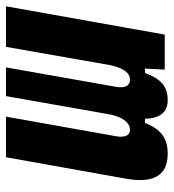

<svg xmlns="http://www.w3.org/2000/svg" viewBox="10 -576 567 626"><g transform="rotate(90 293.0 -263.5)"><path d="M207.5 -517.6H93.3L1 0H133.3L192.9 -339.8C202.6 -382.8 217.8 -404.3 240.2 -404.3C260.3 -404.3 268.6 -387.7 263.7 -359.4L200.2 0H293.9L354 -340.8C363.3 -383.3 381.8 -404.3 404.3 -404.3C421.9 -404.3 429.7 -387.7 424.8 -359.4L360.8 0H493.2L563 -390.6C579.1 -481 552.7 -527.3 481.9 -527.3C433.1 -527.3 402.3 -507.3 381.3 -453.1H367.7C366.2 -504.4 345.2 -527.3 306.6 -527.3C263.7 -527.3 237.8 -506.3 218.3 -453.1H204.1Z"/></g></svg>

Font: Cascadia Mono PL
Style: Bold Italic
Weight: 700
Italic angle: -10°
Monospace: yes
Designer: Aaron Bell
Foundry: Saja Typeworks
Version: Version 2404.023